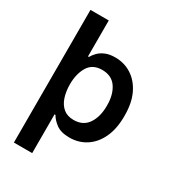

<svg xmlns="http://www.w3.org/2000/svg" viewBox="-219 -845 1051 1168"><g transform="rotate(30 306.0 -261.0)"><path d="M194.6 204.5H66.1V-727.3H194.6V-474.8H201Q210.6 -492.2 227.8 -510.1Q245 -528.1 273.1 -540.3Q301.1 -552.6 343 -552.6Q405.5 -552.6 456.5 -520.2Q507.5 -487.9 538 -425.4Q567.8 -363.6 567.8 -274.1V-269.9Q567.8 -181.1 538.4 -118.6Q508.9 -56.1 457.9 -23.3Q407 9.6 343 9.6Q282.3 9.6 248.9 -15.6Q215.6 -40.8 201 -67.8H194.6ZM311.4 -95.9Q377.5 -95.9 410.9 -145.1Q444.2 -194.2 444.2 -271V-274.5Q444.2 -350.9 411.2 -399Q378.2 -447.1 311.4 -447.1Q244.7 -447.1 214.5 -397.5Q184.3 -348 183.9 -272.7Q184.3 -222.7 197.4 -182.7Q210.6 -142.8 238.6 -119.3Q266.7 -95.9 311.4 -95.9Z"/></g></svg>

Font: Linik Sans SemiBold
Style: Regular
Weight: 600
Designer: Rasmus Andersson (font), Cristiano Sobral (main changes)
Foundry: rsms
Version: Version 3.018;June 1, 2022;FontCreator 14.0.0.2814 64-bit; t